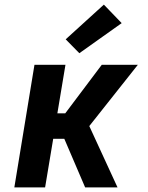

<svg xmlns="http://www.w3.org/2000/svg" viewBox="-20 -810 640 830"><path d="M42 0 129 -530H263L228 -320H262L420 -530H576L366 -265L488 0H348L258 -210H210L175 0ZM323 -580 264 -640 429 -790 506 -710Z"/></svg>

Font: Iosevka Curly XBdEx
Style: Italic
Weight: 800
Width: 7
Italic angle: -9°
Monospace: yes
Designer: Belleve Invis
Foundry: Belleve Invis
Version: Version 11.1.0; ttfautohint (v1.8.3)